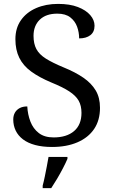

<svg xmlns="http://www.w3.org/2000/svg" viewBox="-20 -744 584 985"><path d="M247 10Q198 10 160.5 0Q123 -10 98 -29Q73 -48 60.5 -74Q48 -100 48 -131Q48 -151 56.5 -166Q65 -181 81 -189.5Q97 -198 120 -198Q122 -157 136 -120.5Q150 -84 179 -61.5Q208 -39 255 -39Q322 -39 360 -71.5Q398 -104 398 -165Q398 -202 383.5 -227.5Q369 -253 335.5 -275Q302 -297 243 -321Q181 -347 140 -377Q99 -407 79 -447.5Q59 -488 59 -543Q59 -600 87.5 -640.5Q116 -681 165.5 -702.5Q215 -724 278 -724Q338 -724 379.5 -708Q421 -692 443 -666.5Q465 -641 465 -612Q465 -580 443.5 -563.5Q422 -547 386 -547Q386 -578 375.5 -607Q365 -636 340.5 -655Q316 -674 274 -674Q216 -674 184 -643Q152 -612 152 -560Q152 -520 166.5 -492.5Q181 -465 215 -443.5Q249 -422 307 -398Q366 -374 407.5 -345.5Q449 -317 471 -280Q493 -243 493 -191Q493 -127 463 -82.5Q433 -38 377.5 -14Q322 10 247 10ZM199 208Q205 186 210 161Q215 136 220 110.5Q225 85 229 61H326V71Q317 92 303 119Q289 146 273 173Q257 200 243 221H199Z"/></svg>

Font: Noto Serif Gujarati
Style: Regular
Weight: 400
Designer: Universal Thirst, Indian Type Foundry and the Monotype Design Team
Foundry: Monotype Imaging Inc.
Version: Version 2.102